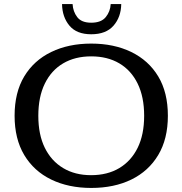

<svg xmlns="http://www.w3.org/2000/svg" viewBox="-20 -912 900 947"><path d="M430 15Q318 15 232.5 -26.5Q147 -68 99.5 -147.5Q52 -227 52 -341Q52 -456 99.5 -535Q147 -614 232.5 -655.5Q318 -697 430 -697Q542 -697 627.5 -655.5Q713 -614 760.5 -535Q808 -456 808 -341Q808 -227 760.5 -147.5Q713 -68 628 -26.5Q543 15 430 15ZM429 -48Q510 -48 568.5 -83Q627 -118 659 -183Q691 -248 691 -341Q691 -434 659 -499.5Q627 -565 568.5 -599.5Q510 -634 430 -634Q350 -634 291.5 -599.5Q233 -565 201 -499.5Q169 -434 169 -341Q169 -248 201 -183Q233 -118 291.5 -83Q350 -48 429 -48ZM430 -743Q358 -743 322.5 -785.5Q287 -828 286 -892H338Q340 -855 361 -827.5Q382 -800 430 -800Q479 -800 501.5 -827.5Q524 -855 526 -892H578Q577 -828 540 -785.5Q503 -743 430 -743Z"/></svg>

Font: Montagu Slab 24pt
Style: Regular
Weight: 400
Designer: Florian Karsten
Foundry: Florian Karsten
Version: Version 1.000